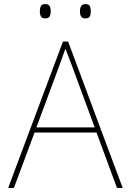

<svg xmlns="http://www.w3.org/2000/svg" viewBox="-20 -919 640 939"><path d="M452 -271H149L48 0H20L288 -716H313L580 0H552ZM443 -296 334 -592 300 -681Q291 -655 268 -592L158 -296ZM175 -864Q175 -881 180.5 -890Q186 -899 201 -899Q217 -899 222.5 -889.5Q228 -880 228 -864Q228 -848 222.5 -838.5Q217 -829 201 -829Q186 -829 180.5 -838Q175 -847 175 -864ZM371 -864Q371 -899 398 -899Q414 -899 419 -889.5Q424 -880 424 -864Q424 -848 419 -838.5Q414 -829 398 -829Q383 -829 377 -838Q371 -847 371 -864Z"/></svg>

Font: Noto Sans Mono UI Thin
Style: Regular
Weight: 250
Monospace: yes
Designer: Monotype Design team
Foundry: Monotype Imaging Inc.
Version: Version 1.000